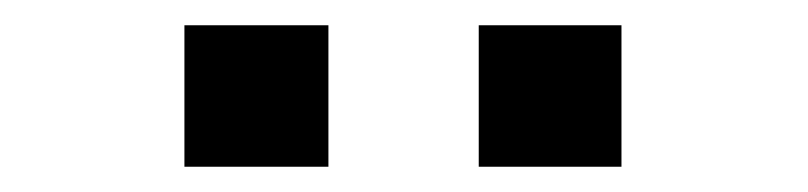

<svg xmlns="http://www.w3.org/2000/svg" viewBox="-20 -740 640 152"><path d="M126 -608V-720H240V-608ZM359 -608V-720H472V-608Z"/></svg>

Font: Chivo Mono SemiBold
Style: Regular
Weight: 600
Monospace: yes
Designer: Hector Gatti
Foundry: Omnibus-Type
Version: Version 1.008